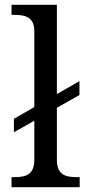

<svg xmlns="http://www.w3.org/2000/svg" viewBox="-20 -780 364 800"><path d="M28 0H312V-42H299C254 -42 217 -51 217 -114V-331L311 -384V-442L217 -388V-760H28V-718H41C85 -718 123 -709 123 -650V-334L38 -285V-229L123 -277V-114C123 -51 86 -42 41 -42H28Z"/></svg>

Font: Noto Serif Balinese
Style: Regular
Weight: 400
Designer: Monotype Design Team
Foundry: Monotype Imaging Inc.
Version: Version 2.005